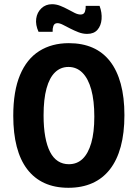

<svg xmlns="http://www.w3.org/2000/svg" viewBox="-20 -878 654 912"><path d="M305 14Q240 14 191 -8.5Q142 -31 109 -74.5Q76 -118 59.5 -181.5Q43 -245 43 -328Q43 -445 75 -521.5Q107 -598 166.5 -635.5Q226 -673 307 -673Q371 -673 420 -651.5Q469 -630 502.5 -587Q536 -544 553.5 -480Q571 -416 571 -331Q571 -246 553.5 -181.5Q536 -117 502 -73.5Q468 -30 418.5 -8Q369 14 305 14ZM307 -98Q346 -98 372.5 -123.5Q399 -149 413.5 -199Q428 -249 428 -324Q428 -400 413.5 -452.5Q399 -505 371.5 -532.5Q344 -560 305 -560Q268 -560 241.5 -534.5Q215 -509 201 -458Q187 -407 187 -330Q187 -272 195 -228.5Q203 -185 218 -156Q233 -127 255.5 -112.5Q278 -98 307 -98ZM394 -717Q373 -717 352.5 -725Q332 -733 313.5 -742.5Q295 -752 279.5 -760Q264 -768 253 -768Q238 -768 233.5 -754.5Q229 -741 230 -727H163Q148 -760 152 -789.5Q156 -819 176.5 -838.5Q197 -858 227 -858Q247 -858 266 -850.5Q285 -843 302.5 -833.5Q320 -824 335 -816.5Q350 -809 363 -809Q379 -809 383.5 -823Q388 -837 387 -850H453Q465 -818 462.5 -787Q460 -756 443 -736.5Q426 -717 394 -717Z"/></svg>

Font: Bricolage Grotesque 24pt SemiCondensed
Style: Bold
Weight: 700
Width: 4
Designer: Mathieu Triay
Foundry: Atelier Triay
Version: Version 1.001;gftools[0.9.33.dev8+g029e19f]